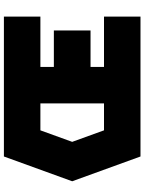

<svg xmlns="http://www.w3.org/2000/svg" viewBox="102 -842 740 984"><g transform="rotate(-90 472.0 -350.0)"><path d="M162 -700H879V-513H621V-444H808V-256H621V-187H879V0H162L35 -350ZM237 -350 296 -187H434V-513H296Z"/></g></svg>

Font: Clickuper
Style: Bold
Weight: 700
Designer: Denis Ignatov
Foundry: Denis Ignatov
Version: Version 1.10 April 16, 2021